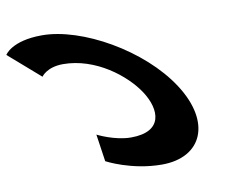

<svg xmlns="http://www.w3.org/2000/svg" viewBox="-532 -966 1440 1108"><g transform="rotate(-10 188.0 -412.5)"><path d="M-131.3 -655C57.7 -655 226.2 -523 298.1 -412C369.4 -302 371.9 -170 182.9 -170C86.9 -170 -12.1 -221 -12.1 -221L11.5 -61C11.5 -61 152.7 15 331.7 15C565.7 15 654.4 -177 500.8 -414C348 -650 10.9 -840 -222.1 -840C-401.1 -840 -443.9 -764 -443.9 -764L-260.2 -604C-260.2 -604 -227.3 -655 -131.3 -655Z"/></g></svg>

Font: Hussar
Style: BdOpOblSeven
Weight: 700
Foundry: Cannot Into Space Fonts
Version: Version 2.00